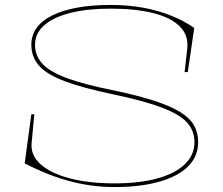

<svg xmlns="http://www.w3.org/2000/svg" viewBox="-20 -743 903 778"><path d="M444 15Q381 15 320 4Q259 -7 199.5 -28.5Q140 -50 80 -81L107 -280H119L108 -162Q104 -113 145.5 -76.5Q187 -40 264 -20Q341 0 444 0Q545 0 617.5 -20Q690 -40 729 -77.5Q768 -115 768 -167Q768 -214 737.5 -247Q707 -280 636 -307Q565 -334 442 -360Q317 -386 243.5 -413.5Q170 -441 138.5 -476.5Q107 -512 107 -562Q107 -600 128.5 -630Q150 -660 191.5 -680.5Q233 -701 292.5 -712Q352 -723 428 -723Q498 -723 559 -712Q620 -701 672.5 -680Q725 -659 767 -630L741 -451H728L739 -548Q744 -601 708 -636.5Q672 -672 600.5 -690Q529 -708 428 -708Q333 -708 264.5 -690.5Q196 -673 159 -640.5Q122 -608 122 -562Q122 -517 152 -484.5Q182 -452 252.5 -426Q323 -400 444 -376Q539 -356 604 -335Q669 -314 708.5 -290Q748 -266 765.5 -236Q783 -206 783 -167Q783 -133 768.5 -104.5Q754 -76 725.5 -54Q697 -32 655.5 -16.5Q614 -1 561 7Q508 15 444 15Z"/></svg>

Font: Kalnia SemiExpanded Thin
Style: Regular
Weight: 250
Width: 6
Designer: Frida Medrano
Foundry: Frida Medrano
Version: Version 1.105